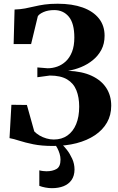

<svg xmlns="http://www.w3.org/2000/svg" viewBox="-20 -771 630 1028"><path d="M264 10.5Q202.5 10.5 158.5 1.5Q114.5 -7.5 83.8 -17.5Q53 -27.5 31 -31.5L41 -210L124 -209L163.5 -67.5Q175.5 -55 192.2 -45.2Q209 -35.5 228.5 -29.8Q248 -24 268 -24Q310.5 -24 341 -45.5Q371.5 -67 387.8 -106.5Q404 -146 404 -200Q404 -250 389 -287.5Q374 -325 339.5 -345.8Q305 -366.5 246.5 -366.5L180 -357.5V-410L235 -405.5Q261.5 -405.5 286.8 -414.5Q312 -423.5 332.8 -443Q353.5 -462.5 365.8 -494Q378 -525.5 378 -570Q378 -646 348.5 -681.5Q319 -717 270.5 -717Q237 -717 213.2 -706.5Q189.5 -696 182.5 -684L146.5 -535H53L58 -720Q89 -721 114.2 -725.8Q139.5 -730.5 164.2 -736.5Q189 -742.5 218.8 -746.8Q248.5 -751 289 -751Q366.5 -751 422.8 -730.8Q479 -710.5 509.5 -672.2Q540 -634 540 -579.5Q540 -537 522.8 -504.5Q505.5 -472 476.8 -448.8Q448 -425.5 413.5 -411.5Q379 -397.5 344.5 -392Q420 -389 471.2 -365Q522.5 -341 549 -300.2Q575.5 -259.5 575.5 -205Q575.5 -154.5 552.8 -114.8Q530 -75 488.2 -47Q446.5 -19 389.5 -4.2Q332.5 10.5 264 10.5ZM258 236.5Q241 236.5 222.5 233Q204 229.5 190.5 224V141Q199.5 143.5 210.8 144.8Q222 146 229 146Q261 146 282.5 133.8Q304 121.5 304 83.5Q304 68 299.2 52.2Q294.5 36.5 287.2 22.5Q280 8.5 272 0H294H309Q321.5 10 337.8 30.8Q354 51.5 366.5 78.8Q379 106 379 137Q378.5 171 363 193Q347.5 215 320.5 225.8Q293.5 236.5 258 236.5Z"/></svg>

Font: Merriweather 120pt
Style: Bold
Weight: 700
Designer: Eben Sorkin
Foundry: Eben Sorkin
Version: Version 2.100